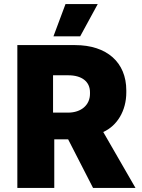

<svg xmlns="http://www.w3.org/2000/svg" viewBox="-20 -921 695 941"><path d="M459 -901H301L242 -743H373ZM65 0H246V-238H314L436 0H644L486 -274C555 -305 599 -379 599 -468V-478C599 -615 504 -700 348 -700H65ZM240 -369V-552H315C381 -552 421 -521 421 -469V-461C421 -408 380 -369 313 -369Z"/></svg>

Font: Fixel Text ExtraBold
Style: Regular
Weight: 800
Width: 4
Designer: AlfaBravo + MacPaw
Foundry: Kyrylo Tkachov, Marchela Mozhyna, Serhii Makarenko, Maria Weinstein, Zakhar Kryvoshyya
Version: Version 1.211